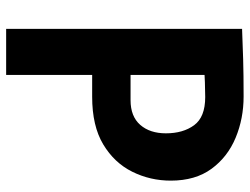

<svg xmlns="http://www.w3.org/2000/svg" viewBox="-114 -699 813 625"><g transform="rotate(90 292.5 -386.5)"><path d="M74 0V-768Q123 -770 172.5 -771.5Q222 -773 294 -773Q366 -773 428.5 -747Q491 -721 529.5 -668.5Q568 -616 568 -536Q568 -469 539 -410.5Q510 -352 450 -316Q390 -280 295 -280H149V-405H306Q359 -405 386.5 -436.5Q414 -468 414 -520Q414 -576 387.5 -612Q361 -648 296 -648Q278 -648 248 -647Q218 -646 201 -644L224 -667V0Z"/></g></svg>

Font: Yaldevi
Style: Bold
Weight: 700
Designer: Sol Matas, Rajitha Manaperi, Kosala Senevirathne
Foundry: Mooniak
Version: Version 1.100